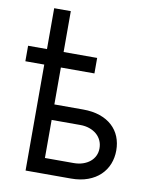

<svg xmlns="http://www.w3.org/2000/svg" viewBox="-90 -885 762 953"><g transform="rotate(10 291.0 -409.0)"><path d="M358 -534.1H188.9V-348H333.8Q381.7 -348 418.7 -335.2Q455.6 -322.4 480.6 -299.5Q505.7 -276.6 518.5 -245Q531.2 -213.4 531.2 -176.1Q531.2 -139.6 518.5 -107.4Q505.7 -75.3 480.6 -51.3Q455.6 -27.3 418.7 -13.7Q381.7 0 333.8 0H105.1V-534.1H9.9V-612.2H105.1V-818.2H188.9V-612.2H358ZM188.9 -78.1H333.8Q358.7 -78.1 379.6 -85Q400.6 -92 415.7 -104.4Q430.8 -116.8 439.1 -134.1Q447.4 -151.3 447.4 -171.9Q447.4 -193.5 439.1 -211.5Q430.8 -229.4 415.7 -242.4Q400.6 -255.3 379.6 -262.6Q358.7 -269.9 333.8 -269.9H188.9Z"/></g></svg>

Font: Interop
Style: Regular
Weight: 400
Designer: Rasmus Andersson, Google, Jang Haemin
Foundry: jhaemin
Version: Version 1.008